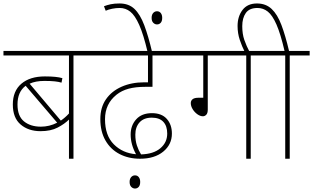

<svg xmlns="http://www.w3.org/2000/svg" viewBox="-20 -916 1807 1108"><path d="M519 -596H404V0H378V-226Q353 -201 313 -180Q273 -159 214 -159Q144 -159 99 -197.5Q54 -236 54 -313Q54 -391 103.5 -433Q153 -475 239 -475Q274 -475 298.5 -472.5Q323 -470 340 -465L335 -439Q319 -444 296 -446.5Q273 -449 236 -449Q185 -449 151 -433L331 -220Q356 -237 378 -261V-596H0V-622H519ZM81 -313Q81 -246 118.5 -215.5Q156 -185 216 -185Q265 -185 310 -208L128 -421Q81 -386 81 -313Z M788 0Q722 0 670 -27Q618 -54 588.5 -105.5Q559 -157 559 -229Q559 -296 591.5 -343Q624 -390 681.5 -415.5Q739 -441 813 -441H834V-596H504V-622H1038V-596H860V-415H821Q762 -415 722 -404Q682 -393 653 -370Q586 -317 586 -228Q586 -134 637 -83Q688 -32 765 -26Q734 -82 734 -140Q734 -192 766 -227.5Q798 -263 857 -263Q913 -263 942.5 -230Q972 -197 972 -145Q972 -82 922 -41Q872 0 788 0ZM761 -139Q761 -104 770 -76.5Q779 -49 794 -25Q866 -27 905.5 -60.5Q945 -94 945 -145Q945 -189 922.5 -213Q900 -237 856 -237Q810 -237 785.5 -210Q761 -183 761 -139ZM728 134Q728 116 737 106Q746 96 759 96Q773 96 781 106.5Q789 117 789 134Q789 153 780.5 162.5Q772 172 759 172Q747 172 737.5 162.5Q728 153 728 134Z M832 -615Q808 -717 783.5 -772Q759 -827 732 -848.5Q705 -870 671 -870Q649 -870 627 -865.5Q605 -861 590 -854L580 -880Q598 -887 619 -891.5Q640 -896 670 -896Q723 -896 756 -864.5Q789 -833 812.5 -770.5Q836 -708 858 -615ZM855 -813Q855 -831 864 -841Q873 -851 886 -851Q900 -851 908 -840.5Q916 -830 916 -813Q916 -794 907.5 -784.5Q899 -775 886 -775Q874 -775 864.5 -784.5Q855 -794 855 -813Z M1179 -596V-284Q1179 -263 1170.5 -254Q1162 -245 1151 -245Q1135 -245 1118.5 -257Q1102 -269 1091.5 -286.5Q1081 -304 1081 -321Q1081 -335 1091.5 -343.5Q1102 -352 1127 -352H1153V-596H1023V-622H1542V-596H1427V0H1401V-596Z M1393 -615Q1376 -649 1363.5 -686.5Q1351 -724 1351 -766Q1351 -821 1379.5 -858.5Q1408 -896 1463 -896Q1514 -896 1547.5 -864.5Q1581 -833 1604 -772Q1627 -711 1648 -622H1767V-596H1652V0H1626V-596H1527V-622H1622Q1599 -721 1575.5 -774.5Q1552 -828 1525.5 -849Q1499 -870 1466 -870Q1419 -870 1398.5 -841Q1378 -812 1378 -765Q1378 -720 1390 -685.5Q1402 -651 1421 -615Z"/></svg>

Font: Noto Sans Thin
Style: Italic
Weight: 100
Italic angle: -12°
Designer: Monotype Design Team
Foundry: Monotype Imaging Inc.
Version: Version 2.013; ttfautohint (v1.8.4.7-5d5b)